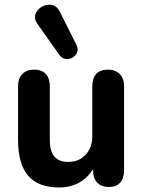

<svg xmlns="http://www.w3.org/2000/svg" viewBox="-20 -799 614 829"><path d="M57.9 -195.1V-425.8Q57.9 -460.3 76.6 -479.4Q95.2 -498.4 126.1 -498.4Q160.2 -498.4 177.7 -479.8Q195.1 -461.1 195.1 -425.8V-193.5Q195.1 -146.4 214.7 -123.1Q234.2 -99.9 274.7 -99.9Q321 -99.9 349.8 -130.8Q378.5 -161.7 378.5 -212.6V-425.8Q378.5 -461.1 395.6 -479.8Q412.6 -498.4 446.7 -498.4Q477.6 -498.4 496.7 -479.4Q515.7 -460.3 515.7 -425.8V-64Q515.7 -29.7 498.9 -10.6Q482 8.4 451.3 8.4Q418 8.4 400 -10.2Q381.9 -28.9 381.9 -64V-134.3L396.5 -98.1Q374.9 -45.7 333.4 -17.7Q292 10.4 235.2 10.4Q144.6 10.4 101.2 -40.7Q57.9 -91.8 57.9 -195.1ZM238.2 -748.6 310.2 -604.9Q321.2 -582.7 308.4 -564.3Q295.5 -546 272.7 -544.2Q249.8 -542.4 236.2 -562.2L141.6 -695.9Q121.4 -724.3 139.5 -750.4Q157.7 -776.5 189.8 -778.5Q222 -780.5 238.2 -748.6Z"/></svg>

Font: SN Pro Thin
Style: Regular
Weight: 200
Designer: Tobias Whetton
Foundry: Supernotes
Version: Version 1.003;Glyphs 3.3 (3324)